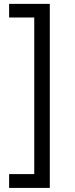

<svg xmlns="http://www.w3.org/2000/svg" viewBox="-20 -757 381 977"><path d="M233.4 -737.3H26.4V-668H154.3V128.9H26.4V199.2H233.4Z"/></svg>

Font: Pretendard JP Variable
Style: Regular
Weight: 400
Designer: Base glyphs from Inter by Rasmus Andersson; Hangul glyphs from Noto Sans CJK(Source Han Sans) by Jang Soo-young and Kang
Foundry: Kil Hyung-jin
Version: Version 1.307;Glyphs 3.2 (3192)